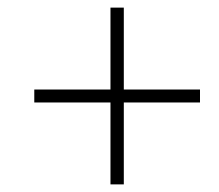

<svg xmlns="http://www.w3.org/2000/svg" viewBox="-20 -605 576 504"><path d="M305 -370H505V-336H305V-121H270V-336H70V-370H270V-585H305Z"/></svg>

Font: Noto Sans Disp ExtLt
Style: Italic
Weight: 200
Italic angle: -12°
Designer: Monotype Design Team
Foundry: Monotype Imaging Inc.
Version: Version 2.000;GOOG;noto-source:20170915:90ef993387c0